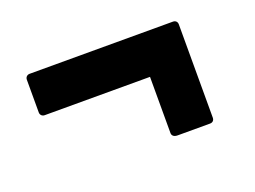

<svg xmlns="http://www.w3.org/2000/svg" viewBox="-62 -542 775 584"><g transform="rotate(-20 325.0 -250.0)"><path d="M428 -85H533C542 -85 547 -91 547 -99V-401C547 -409 542 -415 533 -415H69C61 -415 55 -409 55 -401V-295C55 -287 61 -281 69 -281H410V-99C410 -91 416 -85 428 -85Z"/></g></svg>

Font: LINE Seed JP_OTF Bold
Style: Regular
Weight: 700
Designer: LINE & Fontrix & Fontworks
Version: Version 1.009